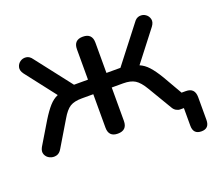

<svg xmlns="http://www.w3.org/2000/svg" viewBox="-107 -643 1058 929"><g transform="rotate(-20 421.5 -178.5)"><path d="M783 135Q741 135 741 91V0H722Q712 0 701.5 -6Q691 -12 684 -25L612 -146Q589 -185 566.5 -199Q544 -213 506 -213H447V-41Q447 7 399 7Q352 7 352 -41V-213H293Q254 -213 232 -199.5Q210 -186 187 -146L111 -19Q100 1 82.5 5Q65 9 49 1.5Q33 -6 26.5 -22Q20 -38 31 -58L100 -173Q124 -212 144.5 -235Q165 -258 189 -268L69 -423Q55 -442 59 -458.5Q63 -475 76.5 -484.5Q90 -494 107.5 -492Q125 -490 138 -471L280 -288H352V-444Q352 -492 399 -492Q447 -492 447 -444V-288H519L661 -471Q674 -490 691.5 -492Q709 -494 722.5 -484.5Q736 -475 740 -458.5Q744 -442 730 -423L610 -268Q634 -258 654.5 -235.5Q675 -213 699 -173L756 -74H778Q824 -74 824 -26V91Q824 135 783 135Z"/></g></svg>

Font: Chiron GoRound TC
Style: Regular
Weight: 400
Designer: Ryoko NISHIZUKA 西塚涼子 (kana, bopomofo & ideographs); Paul D. Hunt (Latin, Greek & Cyrillic); Sandoll Communications 산돌커뮤니
Foundry: Adobe
Version: Version 1.000;hotconv 1.1.1;makeotfexe 2.6.0